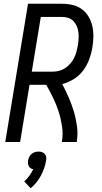

<svg xmlns="http://www.w3.org/2000/svg" viewBox="-20 -755 540 1021"><path d="M8 0 129 -735H310Q339 -735 366.5 -728.5Q394 -722 415.5 -706Q437 -690 451 -666.5Q465 -643 471 -616Q477 -589 476.5 -560Q476 -531 471 -502Q466 -471 454.5 -439.5Q443 -408 422.5 -380.5Q402 -353 372.5 -334.5Q343 -316 311 -308Q329 -274 345 -237.5Q361 -201 372.5 -162.5Q384 -124 389.5 -83Q395 -42 388 0H309Q316 -42 310 -82.5Q304 -123 292 -161Q280 -199 262.5 -234.5Q245 -270 226 -304H137L87 0ZM261 -374Q278 -374 295 -378.5Q312 -383 327 -393Q342 -403 354 -417Q366 -431 374 -447Q382 -463 386.5 -480Q391 -497 394 -513Q397 -531 398 -548.5Q399 -566 397 -583Q395 -600 388.5 -615.5Q382 -631 371 -642.5Q360 -654 344 -659.5Q328 -665 310 -665H197L149 -374ZM143 246 109 210Q124 196 136 179.5Q148 163 157 145Q149 144 142.5 139.5Q136 135 133 128.5Q130 122 129 114.5Q128 107 129 99Q131 89 135.5 79.5Q140 70 148 63.5Q156 57 165.5 54Q175 51 185 51Q195 51 203.5 54Q212 57 218 63.5Q224 70 225.5 79.5Q227 89 225 99Q222 119 215 139Q208 159 198 178Q188 197 174 214.5Q160 232 143 246Z"/></svg>

Font: Iosevka Term Curly Oblique
Style: Regular
Weight: 400
Italic angle: -9°
Designer: Belleve Invis
Foundry: Belleve Invis
Version: Version 32.3.0